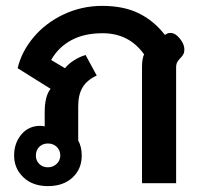

<svg xmlns="http://www.w3.org/2000/svg" viewBox="-20 -623 689 653"><path d="M28 -94Q28 -136 52.5 -165.5Q77 -195 117 -195Q126 -195 132 -193V-241Q132 -296 152 -321L40 -391Q53 -447 94 -496Q135 -545 196.5 -574Q258 -603 328 -603Q401 -603 452.5 -577.5Q504 -552 541 -504Q549 -511 560 -511Q573 -511 585 -499Q607 -477 607 -454Q607 -445 603.5 -438.5Q600 -432 594 -426Q587 -419 583 -412Q579 -405 579 -393V0H463V-395Q463 -423 470 -438Q419 -510 329 -510Q266 -510 222 -486Q178 -462 154 -419L201 -391Q213 -406 232 -418Q251 -430 271 -436L309 -366Q276 -351 261 -326Q246 -301 246 -262V-145Q258 -124 258 -94Q258 -48 226.5 -19Q195 10 143 10Q91 10 59.5 -20Q28 -50 28 -94ZM185 -94Q185 -112 173 -123.5Q161 -135 143 -135Q125 -135 113.5 -123.5Q102 -112 102 -94Q102 -77 113.5 -65.5Q125 -54 143 -54Q160 -54 172.5 -65.5Q185 -77 185 -94Z"/></svg>

Font: Niramit SemiBold
Style: Regular
Weight: 600
Designer: Katatrad Aksorn Co.,Ltd.
Foundry: Cadson Demak Co.,Ltd.
Version: Version 1.001; ttfautohint (v1.6)